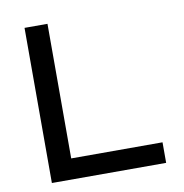

<svg xmlns="http://www.w3.org/2000/svg" viewBox="-75 -720 756 791"><g transform="rotate(-10 303.0 -324.5)"><path d="M175 -649V-86H557V0H79V-649Z"/></g></svg>

Font: Syne Medium
Style: Regular
Weight: 500
Designer: Lucas Descroix
Foundry: Bonjour Monde
Version: Version 2.200; ttfautohint (v1.8.4)